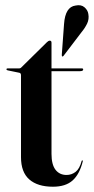

<svg xmlns="http://www.w3.org/2000/svg" viewBox="-20 -698 356 727"><path d="M53 -422.5 9.5 -431.5Q4.5 -432.5 4.5 -435.5Q4.5 -439 8 -439H52Q58 -439 61.5 -443.5L158 -538.5Q163.5 -544 168.5 -544Q175 -544 175 -536.5V-439H290Q295 -439 295 -435Q295 -428.5 282.5 -428.5H175V-115.5Q175 -75 190.2 -55.2Q205.5 -35.5 232 -35.5Q251 -35.5 266.2 -47.2Q281.5 -59 289 -88Q290 -91 292 -90.8Q294 -90.5 293.5 -87.5Q281.5 -38.5 255 -14.8Q228.5 9 180.5 9Q122.5 9 91 -18.5Q59.5 -46 59.5 -103V-413Q59.5 -421.5 53 -422.5ZM222.5 -607Q227 -672 266 -677Q287 -681.5 299.8 -670.5Q312.5 -659.5 314.5 -645Q318 -625.5 309.8 -608.5Q301.5 -591.5 289 -576.5L220.5 -486.5Q218.5 -483.5 215 -484.5Q214 -485.5 214 -491Z"/></svg>

Font: Fraunces 144pt S000 SemiBold
Style: Regular
Weight: 600
Version: Version 1.000; ttfautohint (v1.8.3)